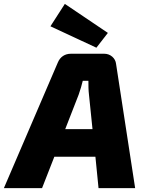

<svg xmlns="http://www.w3.org/2000/svg" viewBox="-65 -966 749 986"><path d="M489 -797 268 -946 194 -831 430 -721ZM441 0H629L531 -638C528 -667 502 -690 471 -690H299C268 -690 244 -674 232 -645L-45 0H151L214 -161H425ZM270 -303 339 -480C348 -505 355 -530 360 -551H389C389 -528 389 -503 392 -479L410 -303Z"/></svg>

Font: Exo 2 Extra Bold
Style: Italic
Weight: 800
Italic angle: -8°
Designer: Natanael Gama
Version: Version 1.001;PS 001.001;hotconv 1.0.88;makeotf.lib2.5.64775